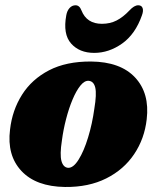

<svg xmlns="http://www.w3.org/2000/svg" viewBox="-20 -714 608 746"><path d="M333.5 -475Q448 -474 505 -412.8Q562 -351.5 550 -250.5Q541.5 -175 501.2 -115Q461 -55 392.8 -20.8Q324.5 13.5 232.5 12.5Q120 11 63.2 -49.8Q6.5 -110.5 19 -210.5Q27.5 -285.5 65.5 -345.8Q103.5 -406 170.5 -440.8Q237.5 -475.5 333.5 -475ZM244 -62Q264.5 -60.5 285.2 -93.5Q306 -126.5 322.2 -179.8Q338.5 -233 346.5 -291.5Q356 -348.5 350.2 -373.2Q344.5 -398 325 -400Q308.5 -401.5 292.2 -381.2Q276 -361 261.8 -327Q247.5 -293 236.8 -251.5Q226 -210 220.5 -168Q212 -113 218.8 -88.5Q225.5 -64 244 -62ZM376 -621.5Q408 -621.5 433.2 -634.5Q458.5 -647.5 483 -673.5Q501.5 -693.5 517 -693.5Q530 -693.5 534 -682.8Q538 -672 531.5 -654.5Q506 -581.5 454.8 -545Q403.5 -508.5 346 -508.5Q288.5 -508.5 256.2 -545Q224 -581.5 237.5 -654.5Q240.5 -672 250.2 -682.8Q260 -693.5 273.5 -693.5Q289 -693.5 296.5 -673.5Q317 -621.5 376 -621.5Z"/></svg>

Font: Fraunces 72pt Soft Black
Style: Italic
Weight: 900
Italic angle: -16°
Version: Version 1.000;[b76b70a41]